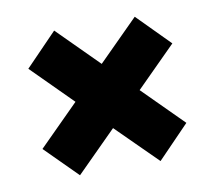

<svg xmlns="http://www.w3.org/2000/svg" viewBox="-55 -600 596 533"><g transform="rotate(-10 243.0 -334.0)"><path d="M130 -130 40 -220 153 -333 40 -446 129 -538 243 -424 356 -537 446 -446 334 -334 446 -222 357 -130 243 -243Z"/></g></svg>

Font: Bricolage Grotesque 48pt ExtraBold
Style: Regular
Weight: 800
Designer: Mathieu Triay
Foundry: Atelier Triay
Version: Version 1.000; ttfautohint (v1.8.4.7-5d5b);gftools[0.9.32]